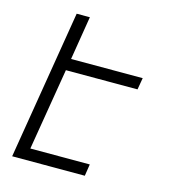

<svg xmlns="http://www.w3.org/2000/svg" viewBox="-109 -825 819 914"><g transform="rotate(15 300.0 -367.5)"><path d="M35 0 156 -735H221L186 -520H539L529 -462H176L109 -58H402L393 0Z"/></g></svg>

Font: Iosevka Light Extended
Style: Italic
Weight: 300
Width: 7
Italic angle: -9°
Monospace: yes
Designer: Belleve Invis
Foundry: Belleve Invis
Version: Version 32.5.0; ttfautohint (v1.8.4)